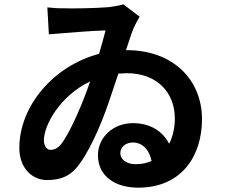

<svg xmlns="http://www.w3.org/2000/svg" viewBox="-20 -808 1040 884"><path d="M395 -433 389 -416C364 -343 306 -202 262 -145C244 -123 228 -118 212 -118C197 -118 182 -134 182 -162C182 -231 256 -367 395 -433ZM198 -774 205 -650C275 -656 412 -667 466 -668C459 -639 448 -601 436 -560C226 -505 69 -319 69 -127C69 -30 132 21 196 21C260 21 299 2 330 -33C385 -96 443 -226 481 -338L525 -469L564 -471C700 -471 785 -385 785 -262C785 -221 776 -180 759 -146C729 -203 673 -241 592 -241C500 -241 431 -175 431 -93C431 3 510 56 616 56C818 56 910 -92 910 -259C910 -446 771 -577 565 -577H560L586 -655C596 -684 611 -711 623 -731L548 -788C528 -782 502 -778 480 -775C419 -770 309 -768 270 -770C253 -769 226 -771 198 -774ZM678 -67C656 -57 632 -52 604 -52C562 -52 534 -74 534 -103C534 -133 561 -152 592 -152C630 -152 665 -126 678 -67Z"/></svg>

Font: Noto Sans Mono CJK HK
Style: Bold
Weight: 700
Designer: Ryoko NISHIZUKA 西塚涼子 (kana, bopomofo & ideographs); Paul D. Hunt (Latin, Greek & Cyrillic); Sandoll Communications 산돌커뮤니
Foundry: Adobe
Version: Version 2.004;hotconv 1.0.118;makeotfexe 2.5.65603